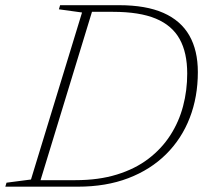

<svg xmlns="http://www.w3.org/2000/svg" viewBox="-47 -702 780 722"><path d="M236.5 -24.5Q324.5 -24.5 393 -45.8Q461.5 -67 511.2 -105Q561 -143 593.5 -193.5Q626 -244 641.5 -303Q657 -362 657 -425.5Q657 -504 628.5 -555.2Q600 -606.5 538.8 -632Q477.5 -657.5 378 -657.5H267L281 -682.5H400.5Q502 -682.5 567.5 -653.5Q633 -624.5 665 -568.5Q697 -512.5 697 -431Q697 -337.5 666.5 -258.8Q636 -180 577.5 -122Q519 -64 435.5 -32Q352 0 245.5 0H72L74.5 -24.5ZM261.5 -655 174.5 -667 179 -682.5H306.5L98 0H-27L-22.5 -15L69.5 -27Z"/></svg>

Font: Newsreader ExtraLight
Style: Italic
Weight: 250
Italic angle: -17°
Designer: Hugues Gentile
Foundry: Production Type
Version: Version 1.003